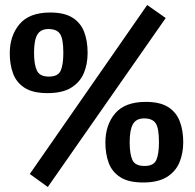

<svg xmlns="http://www.w3.org/2000/svg" viewBox="-20 -715 777 767"><path d="M171 32 99 -20 568 -695 642 -643ZM170 -343Q110.7 -343 77.9 -364.5Q45 -386 32 -422Q19 -458 19 -502Q19 -572 58 -618.5Q97 -665 180.4 -665Q237 -665 269.5 -644.5Q302 -624 316 -588Q330 -552 330 -504Q330 -458 314.5 -422Q299 -386 264 -364.5Q229 -343 170 -343ZM175.2 -409Q212 -409 222.5 -433Q233 -456.9 233 -503.9Q233 -560 219.8 -579.5Q206.7 -599 173.6 -599Q142 -599 129 -576.4Q116 -553.8 116 -504.1Q116 -458 127.2 -433.5Q138.5 -409 175.2 -409ZM551.8 14Q493 14 460 -7.5Q427 -29 414 -65Q401 -101 401 -145.4Q401 -216 440 -262Q479 -308 562.4 -308Q619 -308 651.5 -287.5Q684 -267 698 -230.5Q712 -194 712 -147Q712 -102 696.5 -65.5Q681 -29 645.8 -7.5Q610.5 14 551.8 14ZM557.2 -52Q594 -52 604.5 -76Q615 -99.9 615 -146.9Q615 -203 602 -222.5Q589 -242 556.1 -242Q524 -242 511 -219Q498 -196 498 -147Q498 -100 508.9 -76Q519.8 -52 557.2 -52Z"/></svg>

Font: Faustina VF Beta
Style: Regular
Weight: 400
Designer: Alfonso Garcia
Foundry: Omnibus-Type
Version: Version 1.006